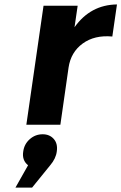

<svg xmlns="http://www.w3.org/2000/svg" viewBox="-20 -564 549 868"><path d="M49.8 284.2 106.9 183.1Q78.6 160.6 85 121.1Q89.4 87.4 114.5 65.2Q139.6 43 172.9 43Q204.1 43 222.9 64Q241.7 85 236.8 120.1Q232.9 152.8 207 183.1L125 284.2ZM99.1 0 176.8 -538.1H331.1L316.9 -440.9Q389.2 -542.5 508.8 -543.9L487.8 -398.9Q407.2 -406.2 353.8 -367.2Q300.3 -328.1 290 -258.8L252.9 0Z"/></svg>

Font: Trueno SemiBold
Style: Italic
Weight: 600
Designer: Julieta Ulanovsky
Foundry: Julieta Ulanovsky
Version: Version 3.001b | FøM Fix